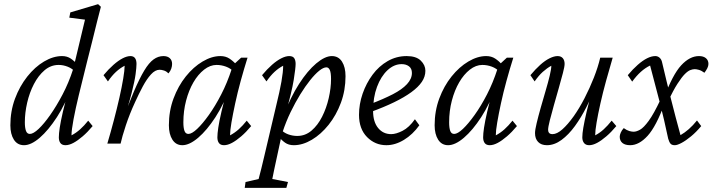

<svg xmlns="http://www.w3.org/2000/svg" viewBox="-20 -697 3459 932"><path d="M96.7 7.8Q64.5 7.8 47.4 -19Q30.3 -45.9 30.3 -88.9Q30.3 -157.2 52.7 -217.8Q75.2 -278.3 112.3 -325.2Q149.4 -372.1 193.8 -398.4Q238.3 -424.8 281.2 -424.8Q305.7 -424.8 323.7 -412.6Q341.8 -400.4 360.4 -378.9L346.7 -346.7Q331.1 -364.3 309.1 -373Q287.1 -381.8 264.6 -381.8Q226.6 -381.8 196.3 -356Q166 -330.1 144.5 -288.6Q123 -247.1 111.8 -198.2Q100.6 -149.4 100.6 -103.5Q100.6 -77.1 106 -62Q111.3 -46.9 125 -46.9Q141.6 -46.9 167.5 -71.3Q193.4 -95.7 223.6 -138.7Q253.9 -181.6 283.7 -238.3Q313.5 -294.9 335 -361.3L339.8 -380.9L392.6 -601.6L316.4 -611.3L321.3 -636.7L456.1 -676.8L469.7 -664.1Q462.9 -638.7 451.7 -594.2Q440.4 -549.8 428.2 -499Q416 -448.2 403.3 -400.4L362.3 -234.4Q346.7 -169.9 336.9 -117.7Q327.1 -65.4 327.1 -40Q349.6 -51.8 369.1 -69.3Q388.7 -86.9 408.2 -111.3L429.7 -85Q405.3 -55.7 381.3 -35.2Q357.4 -14.6 336.4 -3.4Q315.4 7.8 297.9 7.8Q281.2 7.8 273.4 -2.4Q265.6 -12.7 265.6 -30.3Q265.6 -47.9 270 -77.6Q274.4 -107.4 285.6 -155.8Q296.9 -204.1 317.4 -277.3H328.1Q297.9 -192.4 256.3 -128.4Q214.8 -64.5 172.9 -28.3Q130.9 7.8 96.7 7.8Z M754.9 -358.4Q733.4 -358.4 712.9 -335.9Q692.4 -313.5 673.3 -277.8Q654.3 -242.2 635.7 -201.2Q609.4 -144.5 590.8 -88.4Q572.3 -32.2 565.4 0H501Q517.6 -55.7 532.7 -113.3Q547.9 -170.9 559.6 -222.7Q571.3 -274.4 578.1 -315.4Q585 -356.4 585 -377.9Q562.5 -366.2 543 -348.1Q523.4 -330.1 503.9 -301.8L482.4 -332Q506.8 -361.3 530.8 -382.3Q554.7 -403.3 575.7 -414.1Q596.7 -424.8 613.3 -424.8Q627.9 -424.8 635.3 -415Q642.6 -405.3 642.6 -386.7Q642.6 -370.1 638.2 -336.9Q633.8 -303.7 618.7 -244.1Q603.5 -184.6 571.3 -88.9H566.4Q601.6 -186.5 629.4 -251.5Q657.2 -316.4 680.2 -354.5Q703.1 -392.6 725.6 -408.7Q748 -424.8 773.4 -424.8Q793 -424.8 804.2 -414.6Q815.4 -404.3 815.4 -386.7Q815.4 -376 811.5 -364.3Q807.6 -352.5 797.9 -340.8Q788.1 -350.6 776.4 -354.5Q764.6 -358.4 754.9 -358.4Z M865.2 7.8Q834 7.8 816.9 -19Q799.8 -45.9 799.8 -88.9Q799.8 -158.2 822.3 -218.8Q844.7 -279.3 881.8 -325.7Q918.9 -372.1 963.4 -398.4Q1007.8 -424.8 1049.8 -424.8Q1075.2 -424.8 1093.8 -412.6Q1112.3 -400.4 1131.8 -378.9L1116.2 -347.7Q1099.6 -365.2 1077.1 -373.5Q1054.7 -381.8 1031.2 -381.8Q1000 -381.8 970.7 -358.9Q941.4 -335.9 918.9 -297.4Q896.5 -258.8 883.3 -208.5Q870.1 -158.2 870.1 -103.5Q870.1 -76.2 875.5 -61.5Q880.9 -46.9 894.5 -46.9Q911.1 -46.9 937 -71.3Q962.9 -95.7 993.7 -138.7Q1024.4 -181.6 1053.7 -238.3Q1083 -294.9 1104.5 -361.3L1113.3 -382.8L1150.4 -417H1181.6Q1164.1 -361.3 1148.4 -304.2Q1132.8 -247.1 1121.6 -194.8Q1110.4 -142.6 1103.5 -102.5Q1096.7 -62.5 1096.7 -40Q1119.1 -51.8 1138.7 -69.3Q1158.2 -86.9 1177.7 -111.3L1199.2 -85Q1174.8 -55.7 1150.9 -35.2Q1127 -14.6 1106 -3.4Q1085 7.8 1067.4 7.8Q1050.8 7.8 1043 -2.4Q1035.2 -12.7 1035.2 -30.3Q1035.2 -47.9 1039.6 -77.6Q1043.9 -107.4 1055.2 -155.8Q1066.4 -204.1 1086.9 -277.3H1097.7Q1067.4 -192.4 1025.9 -128.4Q984.4 -64.5 941.9 -28.3Q899.4 7.8 865.2 7.8Z M1168 214.8 1171.9 186.5 1235.4 171.9Q1241.2 151.4 1248.5 121.1Q1255.9 90.8 1263.7 57.6L1320.3 -182.6Q1337.9 -253.9 1346.2 -301.3Q1354.5 -348.6 1354.5 -377.9Q1332 -366.2 1312.5 -348.1Q1293 -330.1 1273.4 -301.8L1252 -332Q1276.4 -361.3 1300.3 -382.3Q1324.2 -403.3 1345.7 -414.1Q1367.2 -424.8 1383.8 -424.8Q1401.4 -424.8 1408.2 -414.6Q1415 -404.3 1415 -386.7Q1415 -367.2 1405.8 -309.1Q1396.5 -251 1365.2 -140.6H1358.4Q1390.6 -225.6 1431.6 -289.6Q1472.7 -353.5 1515.1 -389.2Q1557.6 -424.8 1590.8 -424.8Q1623 -424.8 1640.1 -397.9Q1657.2 -371.1 1657.2 -327.1Q1657.2 -258.8 1634.8 -198.2Q1612.3 -137.7 1575.2 -91.3Q1538.1 -44.9 1493.7 -18.6Q1449.2 7.8 1406.2 7.8Q1380.9 7.8 1363.8 -4.4Q1346.7 -16.6 1328.1 -38.1L1340.8 -70.3Q1357.4 -52.7 1378.9 -44.9Q1400.4 -37.1 1422.9 -37.1Q1461.9 -37.1 1492.2 -63Q1522.5 -88.9 1543.5 -130.4Q1564.5 -171.9 1575.7 -220.7Q1586.9 -269.5 1586.9 -313.5Q1586.9 -343.8 1581.1 -356.9Q1575.2 -370.1 1564.5 -370.1Q1549.8 -370.1 1529.3 -353.5Q1508.8 -336.9 1485.4 -307.6Q1461.9 -278.3 1437.5 -238.8Q1413.1 -199.2 1390.6 -152.8Q1368.2 -106.4 1351.6 -55.7L1345.7 -34.2L1333 24.4Q1319.3 88.9 1311.5 124Q1303.7 159.2 1301.8 171.9L1377.9 186.5L1370.1 214.8Z M1855.5 7.8Q1800.8 7.8 1761.7 -31.7Q1722.7 -71.3 1722.7 -139.6Q1722.7 -191.4 1740.2 -242.2Q1757.8 -293 1788.6 -334.5Q1819.3 -376 1861.8 -400.4Q1904.3 -424.8 1954.1 -424.8Q2000 -424.8 2022.5 -402.8Q2044.9 -380.9 2044.9 -353.5Q2044.9 -325.2 2027.8 -299.8Q2010.7 -274.4 1976.6 -249.5Q1942.4 -224.6 1893.1 -200.7Q1843.8 -176.8 1779.3 -153.3V-192.4Q1842.8 -216.8 1887.2 -239.7Q1931.6 -262.7 1955.6 -288.6Q1979.5 -314.5 1979.5 -342.8Q1979.5 -364.3 1965.3 -375Q1951.2 -385.7 1929.7 -385.7Q1892.6 -385.7 1860.8 -356Q1829.1 -326.2 1810.1 -275.4Q1791 -224.6 1791 -158.2Q1791 -105.5 1815.4 -75.7Q1839.8 -45.9 1878.9 -45.9Q1902.3 -45.9 1934.1 -62Q1965.8 -78.1 1994.1 -118.2L2015.6 -88.9Q1983.4 -43.9 1940.9 -18.1Q1898.4 7.8 1855.5 7.8Z M2155.3 7.8Q2124 7.8 2106.9 -19Q2089.8 -45.9 2089.8 -88.9Q2089.8 -158.2 2112.3 -218.8Q2134.8 -279.3 2171.9 -325.7Q2209 -372.1 2253.4 -398.4Q2297.9 -424.8 2339.8 -424.8Q2365.2 -424.8 2383.8 -412.6Q2402.3 -400.4 2421.9 -378.9L2406.2 -347.7Q2389.6 -365.2 2367.2 -373.5Q2344.7 -381.8 2321.3 -381.8Q2290 -381.8 2260.7 -358.9Q2231.4 -335.9 2209 -297.4Q2186.5 -258.8 2173.3 -208.5Q2160.2 -158.2 2160.2 -103.5Q2160.2 -76.2 2165.5 -61.5Q2170.9 -46.9 2184.6 -46.9Q2201.2 -46.9 2227.1 -71.3Q2252.9 -95.7 2283.7 -138.7Q2314.5 -181.6 2343.8 -238.3Q2373 -294.9 2394.5 -361.3L2403.3 -382.8L2440.4 -417H2471.7Q2454.1 -361.3 2438.5 -304.2Q2422.9 -247.1 2411.6 -194.8Q2400.4 -142.6 2393.6 -102.5Q2386.7 -62.5 2386.7 -40Q2409.2 -51.8 2428.7 -69.3Q2448.2 -86.9 2467.8 -111.3L2489.3 -85Q2464.8 -55.7 2440.9 -35.2Q2417 -14.6 2396 -3.4Q2375 7.8 2357.4 7.8Q2340.8 7.8 2333 -2.4Q2325.2 -12.7 2325.2 -30.3Q2325.2 -47.9 2329.6 -77.6Q2334 -107.4 2345.2 -155.8Q2356.4 -204.1 2377 -277.3H2387.7Q2357.4 -192.4 2315.9 -128.4Q2274.4 -64.5 2231.9 -28.3Q2189.5 7.8 2155.3 7.8Z M2686.5 -424.8Q2703.1 -424.8 2711.9 -414.6Q2720.7 -404.3 2720.7 -386.7Q2720.7 -374 2712.4 -342.3Q2704.1 -310.5 2692.4 -269.5Q2680.7 -228.5 2668.9 -187Q2657.2 -145.5 2648.9 -112.8Q2640.6 -80.1 2640.6 -66.4Q2640.6 -57.6 2645.5 -51.8Q2650.4 -45.9 2662.1 -45.9Q2683.6 -45.9 2710 -69.3Q2736.3 -92.8 2764.2 -131.8Q2792 -170.9 2817.4 -220.2Q2842.8 -269.5 2862.8 -320.3Q2882.8 -371.1 2893.6 -417H2954.1Q2937.5 -361.3 2921.9 -304.2Q2906.2 -247.1 2894.5 -194.8Q2882.8 -142.6 2876 -102.5Q2869.1 -62.5 2869.1 -40Q2891.6 -51.8 2910.6 -69.3Q2929.7 -86.9 2949.2 -111.3L2971.7 -85Q2947.3 -55.7 2923.3 -35.2Q2899.4 -14.6 2878.4 -3.4Q2857.4 7.8 2839.8 7.8Q2823.2 7.8 2814.9 -2.9Q2806.6 -13.7 2806.6 -30.3Q2806.6 -47.9 2811.5 -77.1Q2816.4 -106.4 2827.6 -154.8Q2838.9 -203.1 2859.4 -277.3H2870.1Q2852.5 -228.5 2827.1 -178.2Q2801.8 -127.9 2771 -85.4Q2740.2 -43 2705.6 -17.6Q2670.9 7.8 2634.8 7.8Q2607.4 7.8 2592.3 -7.8Q2577.1 -23.4 2577.1 -50.8Q2577.1 -66.4 2585 -99.1Q2592.8 -131.8 2604.5 -173.3Q2616.2 -214.8 2628.4 -255.9Q2640.6 -296.9 2648.4 -329.6Q2656.2 -362.3 2656.2 -377.9Q2634.8 -366.2 2614.7 -348.1Q2594.7 -330.1 2575.2 -301.8L2554.7 -332Q2579.1 -361.3 2602.5 -382.3Q2626 -403.3 2647.9 -414.1Q2669.9 -424.8 2686.5 -424.8Z M3255.9 7.8Q3241.2 7.8 3234.9 0.5Q3228.5 -6.8 3223.6 -23.4Q3204.1 -116.2 3182.1 -202.1Q3160.2 -288.1 3135.7 -378.9Q3088.9 -356.4 3048.8 -300.8L3027.3 -332Q3051.8 -361.3 3075.7 -382.3Q3099.6 -403.3 3121.1 -414.1Q3142.6 -424.8 3161.1 -424.8Q3172.9 -424.8 3182.1 -416.5Q3191.4 -408.2 3194.3 -392.6Q3215.8 -300.8 3237.3 -215.3Q3258.8 -129.9 3283.2 -41Q3303.7 -52.7 3323.7 -70.3Q3343.8 -87.9 3363.3 -112.3L3383.8 -85Q3359.4 -55.7 3334.5 -35.2Q3309.6 -14.6 3288.6 -3.4Q3267.6 7.8 3255.9 7.8ZM3039.1 7.8Q3014.6 7.8 3001.5 -2.9Q2988.3 -13.7 2988.3 -33.2Q2988.3 -42 2993.2 -53.2Q2998 -64.5 3007.8 -75.2Q3022.5 -64.5 3034.7 -61Q3046.9 -57.6 3055.7 -57.6Q3069.3 -57.6 3086.9 -67.4Q3104.5 -77.1 3128.9 -110.4Q3153.3 -143.6 3186.5 -213.9L3206.1 -195.3Q3165 -83 3123.5 -37.6Q3082 7.8 3039.1 7.8ZM3222.7 -204.1 3203.1 -221.7Q3245.1 -335 3286.6 -379.9Q3328.1 -424.8 3373 -424.8Q3394.5 -424.8 3406.7 -414.6Q3418.9 -404.3 3418.9 -386.7Q3418.9 -377 3413.6 -366.2Q3408.2 -355.5 3399.4 -343.8Q3384.8 -354.5 3372.6 -357.9Q3360.4 -361.3 3352.5 -361.3Q3342.8 -361.3 3331.1 -356.9Q3319.3 -352.5 3304.2 -337.4Q3289.1 -322.3 3268.6 -290.5Q3248 -258.8 3222.7 -204.1Z"/></svg>

Font: Crimson Pro Light
Style: Italic
Weight: 300
Italic angle: -12°
Designer: Jacques Le Bailly
Foundry: Baron von Fonthausen
Version: Version 1.003